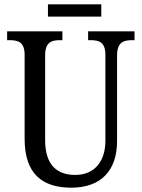

<svg xmlns="http://www.w3.org/2000/svg" viewBox="-20 -859 656 889"><path d="M202 -782H449V-839H202ZM310 10C450 10 522 -72 522 -205V-601C522 -664 552 -673 592 -673H603V-714H388V-673H399C439 -673 468 -664 468 -605V-207C468 -117 422 -49 328 -49C246 -49 189 -93 189 -210V-601C189 -664 218 -673 258 -673H269V-714H13V-673H25C64 -673 94 -664 94 -605V-216C94 -53 177 10 310 10Z"/></svg>

Font: Noto Serif Lao Cond
Style: Regular
Weight: 400
Width: 3
Designer: Monotype Design Team
Foundry: Monotype Imaging Inc.
Version: Version 2.004